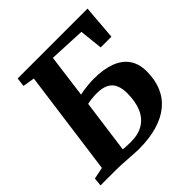

<svg xmlns="http://www.w3.org/2000/svg" viewBox="-196 -899 1063 1063"><g transform="rotate(-45 336.0 -367.0)"><path d="M295.5 8.5Q286 8.5 264.5 7.2Q243 6 217 4.2Q191 2.5 167 1.2Q143 0 128 0H3.5L8.5 -49L77.5 -63L161 -679.5L91.5 -691L98 -743H645L628.5 -539.5H544.5L530 -676L316.5 -686L283 -431.5Q294 -434.5 313.2 -437.5Q332.5 -440.5 354 -442.2Q375.5 -444 393.5 -444Q470.5 -444 523.5 -424Q576.5 -404 604 -364.2Q631.5 -324.5 631.5 -265Q631.5 -200 610 -149Q588.5 -98 546 -63Q503.5 -28 440.8 -9.8Q378 8.5 295.5 8.5ZM293.5 -51Q353 -51 392.2 -75.8Q431.5 -100.5 450.5 -146.5Q469.5 -192.5 469.5 -256.5Q469.5 -293.5 458 -320.5Q446.5 -347.5 419.2 -361.8Q392 -376 346 -375.5Q328 -375.5 307 -373Q286 -370.5 274.5 -367.5L232 -54.5Q244 -52.5 259.5 -51.8Q275 -51 293.5 -51Z"/></g></svg>

Font: Merriweather ExtraBold
Style: Italic
Weight: 800
Italic angle: -7.8°
Version: Version 2.101